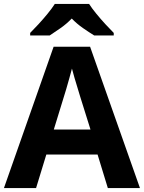

<svg xmlns="http://www.w3.org/2000/svg" viewBox="-20 -954 730 974"><path d="M527 0 475 -170H215L163 0H0L252 -717H437L690 0ZM387 -463Q382 -480 374 -506Q366 -532 358 -559Q350 -586 345 -606Q340 -586 331.5 -556.5Q323 -527 315.5 -500.5Q308 -474 304 -463L253 -297H439ZM432 -934Q446 -912 468.5 -884.5Q491 -857 515 -831Q539 -805 557 -787V-774H458Q432 -790 401 -811.5Q370 -833 344 -860Q318 -833 288 -812Q258 -791 232 -774H133V-787Q152 -806 175.5 -831.5Q199 -857 221.5 -884.5Q244 -912 258 -934Z"/></svg>

Font: Noto Sans Lisu
Style: Regular
Weight: 400
Designer: Monotype Design Team. David Williams.
Foundry: Monotype Imaging Inc.
Version: Version 2.102